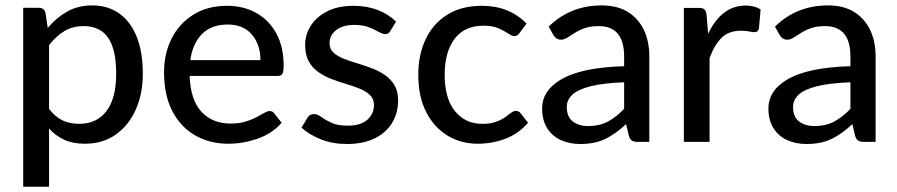

<svg xmlns="http://www.w3.org/2000/svg" viewBox="-20 -538 3402 728"><path d="M166 170H68V-508.5H127Q147.5 -508.5 152.5 -489L161 -432Q193.5 -471 234.8 -494.2Q276 -517.5 330 -517.5Q388 -517.5 431 -487.8Q474 -458 497.8 -400Q521.5 -342 521.5 -258Q521.5 -183 495 -123Q468.5 -63 419.2 -28Q370 7 302 7Q256.5 7 223.8 -8Q191 -23 166 -50.5ZM280 -68.5Q347 -68.5 383.8 -117Q420.5 -165.5 420.5 -258Q420.5 -322.5 406 -362.5Q391.5 -402.5 364 -420.8Q336.5 -439 297.5 -439Q255 -439 223.8 -420Q192.5 -401 166 -366.5V-125Q190 -94 217.8 -81.2Q245.5 -68.5 280 -68.5Z M846 7Q776 7 720.8 -24.2Q665.5 -55.5 633.8 -116Q602 -176.5 602 -264.5Q602 -335 630.8 -392Q659.5 -449 713.2 -482.5Q767 -516 841 -516Q903 -516 951.2 -489.2Q999.5 -462.5 1027.5 -411.8Q1055.5 -361 1055.5 -288Q1055.5 -265.5 1050.5 -257.8Q1045.5 -250 1032 -250H699Q702.5 -158.5 744 -114Q785.5 -69.5 854.5 -69.5Q883 -69.5 904.5 -75.2Q926 -81 942.5 -88.8Q959 -96.5 971 -104Q980.5 -109.5 988.2 -113.2Q996 -117 1002 -117Q1014 -117 1020 -108L1048 -72.5Q1011.5 -31 956.2 -12Q901 7 846 7ZM967.5 -310Q967.5 -369 935 -407Q902.5 -445 843 -445Q782 -445 746.2 -409.2Q710.5 -373.5 701.5 -310Z M1294.5 8Q1242 8 1197.8 -9.2Q1153.5 -26.5 1123 -54L1146 -91.5Q1153 -105.5 1171.5 -105.5Q1179 -105.5 1186.2 -101.8Q1193.5 -98 1202 -92Q1216.5 -81.5 1239 -71.5Q1261.5 -61.5 1299 -61.5Q1333 -61.5 1354.8 -72.2Q1376.5 -83 1387.2 -100.8Q1398 -118.5 1398 -139.5Q1398 -163 1383 -177.5Q1368 -192 1344 -201.8Q1320 -211.5 1292 -219.8Q1264 -228 1236.8 -238.5Q1209.5 -249 1187 -264.8Q1164.5 -280.5 1150.8 -305.2Q1137 -330 1137 -367Q1137 -406.5 1158.2 -440.2Q1179.5 -474 1220.5 -495Q1261.5 -516 1320.5 -516Q1371 -516 1412 -500.2Q1453 -484.5 1481.5 -456L1460 -420.5Q1456 -414 1451.5 -411.2Q1447 -408.5 1440 -408.5Q1432 -408.5 1413 -418.5Q1399 -427 1377.2 -435.2Q1355.5 -443.5 1322.5 -443.5Q1279.5 -443.5 1254.5 -423.8Q1229.5 -404 1229.5 -374.5Q1229.5 -352.5 1244.2 -338.8Q1259 -325 1283 -315.5Q1307 -306 1335 -297.8Q1363 -289.5 1390 -279.2Q1417 -269 1439.5 -253.5Q1462 -238 1475.8 -214.8Q1489.5 -191.5 1489.5 -157Q1489.5 -110 1467 -72.5Q1444.5 -35 1401 -13.5Q1357.5 8 1294.5 8Z M1791 7Q1728 7 1677 -23.8Q1626 -54.5 1596 -113Q1566 -171.5 1566 -254.5Q1566 -330 1593.8 -389Q1621.5 -448 1675.5 -482Q1729.5 -516 1807 -516Q1911 -516 1976.5 -448.5L1950.5 -413.5Q1946.5 -408 1942 -404.5Q1937.5 -401 1930 -401Q1924.5 -401 1918.2 -404.2Q1912 -407.5 1904.5 -412.5Q1891 -421.5 1869.5 -431Q1848 -440.5 1813 -440.5Q1741 -440.5 1703.5 -390.5Q1666 -340.5 1666 -254.5Q1666 -165.5 1704.8 -117Q1743.5 -68.5 1808.5 -68.5Q1836 -68.5 1854.8 -74.2Q1873.5 -80 1886.5 -88Q1899.5 -96 1908.5 -103.5Q1916 -109.5 1922.5 -113.5Q1929 -117.5 1936 -117.5Q1947.5 -117.5 1954 -108.5L1982 -72.5Q1946 -30.5 1896 -11.8Q1846 7 1791 7Z M2179.5 8Q2139.5 8 2106.8 -6.8Q2074 -21.5 2054.8 -51.8Q2035.5 -82 2035.5 -127.5Q2035.5 -193 2104.5 -235Q2182.5 -282.5 2346.5 -287V-324Q2346.5 -439 2250 -439Q2223.5 -439 2204.2 -433.5Q2185 -428 2170.8 -420Q2156.5 -412 2145.5 -404.5Q2134.5 -397 2125.5 -392.2Q2116.5 -387.5 2107 -387.5Q2089 -387.5 2078 -405.5L2060.5 -437Q2142 -517.5 2262 -517.5Q2320 -517.5 2360 -493Q2400 -468.5 2421 -425Q2442 -381.5 2442 -324V0H2398.5Q2384 0 2376.2 -4.8Q2368.5 -9.5 2364.5 -22.5L2354 -67.5Q2316 -31.5 2276.2 -11.8Q2236.5 8 2179.5 8ZM2209 -60Q2253.5 -60 2285.8 -77.5Q2318 -95 2346.5 -125.5V-226Q2267.5 -223 2219.5 -211Q2171.5 -199 2150.2 -179Q2129 -159 2129 -132.5Q2129 -94.5 2152.2 -77.2Q2175.5 -60 2209 -60Z M2670.5 0H2573V-508H2629.5Q2645 -508 2651 -502.2Q2657 -496.5 2659 -482L2665 -410Q2716.5 -517 2807 -517Q2840 -517 2864 -502.5L2857.5 -429.5Q2854 -416 2841 -416Q2835.5 -416 2825 -418Q2809.5 -421.5 2790 -421.5Q2743 -421.5 2716 -394.8Q2689 -368 2670.5 -318Z M3037.5 8Q2997.5 8 2964.8 -6.8Q2932 -21.5 2912.8 -51.8Q2893.5 -82 2893.5 -127.5Q2893.5 -193 2962.5 -235Q3040.5 -282.5 3204.5 -287V-324Q3204.5 -439 3108 -439Q3081.5 -439 3062.2 -433.5Q3043 -428 3028.8 -420Q3014.5 -412 3003.5 -404.5Q2992.5 -397 2983.5 -392.2Q2974.5 -387.5 2965 -387.5Q2947 -387.5 2936 -405.5L2918.5 -437Q3000 -517.5 3120 -517.5Q3178 -517.5 3218 -493Q3258 -468.5 3279 -425Q3300 -381.5 3300 -324V0H3256.5Q3242 0 3234.2 -4.8Q3226.5 -9.5 3222.5 -22.5L3212 -67.5Q3174 -31.5 3134.2 -11.8Q3094.5 8 3037.5 8ZM3067 -60Q3111.5 -60 3143.8 -77.5Q3176 -95 3204.5 -125.5V-226Q3125.5 -223 3077.5 -211Q3029.5 -199 3008.2 -179Q2987 -159 2987 -132.5Q2987 -94.5 3010.2 -77.2Q3033.5 -60 3067 -60Z"/></svg>

Font: Verano Sans Medium
Style: Regular
Weight: 500
Designer: Lukasz Dziedzic with Adam Twardoch and Botio Nikoltchev
Foundry: tyPoland Lukasz Dziedzic
Version: Version 3.001;December 28, 2019;FontCreator 12.0.0.2547 64-b